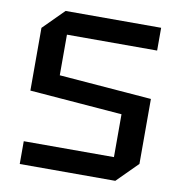

<svg xmlns="http://www.w3.org/2000/svg" viewBox="-79 -773 798 847"><g transform="rotate(10 320.0 -350.0)"><path d="M65 0V-102H469V-294L55 -327V-608L147 -700H575V-598H171V-416L585 -383V-92L493 0Z"/></g></svg>

Font: Tektur Medium
Style: Regular
Weight: 500
Designer: Adam Jagosz
Foundry: Adam Jagosz
Version: Version 1.005;gftools[0.9.30]